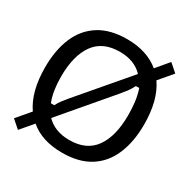

<svg xmlns="http://www.w3.org/2000/svg" viewBox="-157 -818 973 987"><g transform="rotate(30 329.0 -324.5)"><path d="M329.2 11.7Q209.2 11.7 137.5 -50L75 23.3L27.5 -18.3L94.2 -96.7Q64.2 -140 49.6 -197.5Q35 -255 35 -325Q35 -428.3 67.1 -503.8Q99.2 -579.2 164.6 -620.4Q230 -661.7 329.2 -661.7Q390 -661.7 437.9 -645.8Q485.8 -630 521.7 -600L583.3 -673.3L630.8 -631.7L564.2 -553.3Q594.2 -510 608.8 -452.5Q623.3 -395 623.3 -325Q623.3 -222.5 591.2 -146.7Q559.2 -70.8 494.2 -29.6Q429.2 11.7 329.2 11.7ZM329.2 -63.3Q430.8 -63.3 479.6 -132.1Q528.3 -200.8 528.3 -325Q528.3 -366.7 523.8 -402.9Q519.2 -439.2 507.5 -475H487.5Q475.8 -451.7 462.5 -434.2Q449.2 -416.7 435 -400L192.5 -115Q216.7 -90 250.8 -76.7Q285 -63.3 329.2 -63.3ZM153.3 -180H173.3Q183.3 -200 196.7 -217.1Q210 -234.2 223.3 -250L465.8 -534.2Q415.8 -586.7 329.2 -586.7Q227.5 -586.7 178.8 -517.9Q130 -449.2 130 -325Q130 -284.2 135.4 -248.3Q140.8 -212.5 153.3 -180Z"/></g></svg>

Font: Familjen Grotesk Variable
Style: Regular
Weight: 400
Designer: Anders Wikstroem, Jonas Baeckman, Matilda Gysing, Kristian Moeller
Foundry: Familjen STHLM AB
Version: Version 2.000